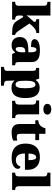

<svg xmlns="http://www.w3.org/2000/svg" viewBox="1366 -2182 1038 3809"><g transform="rotate(90 1884.5 -278.0)"><path d="M16 0H370V-61H351C334 -61 289 -69 289 -125V-199L316 -225L388 -107C442 -20 490 0 659 0H673V-61H669C644 -61 617 -90 580 -146L447 -344L496 -401C548 -460 591 -480 637 -480V-536H362V-480C395 -480 416 -465 416 -448C416 -445 416 -438 410 -430L283 -286C286 -304 289 -345 289 -379V-760H16V-699H31C47 -699 94 -692 94 -643V-121C94 -68 48 -61 31 -61H16Z M873 10C944 10 972 -4 1017 -56H1027L1052 0H1275V-61H1271C1226 -61 1212 -77 1212 -131V-383C1212 -507 1135 -551 982 -551C859 -551 757 -521 757 -445C757 -394 807 -375 913 -375C913 -446 933 -482 965 -482C1000 -482 1017 -449 1017 -375V-323L936 -320C788 -315 715 -265 715 -155C715 -43 786 10 873 10ZM952 -71C925 -71 913 -99 913 -152C913 -220 931 -255 987 -259L1018 -262V-191C1018 -118 992 -71 952 -71Z M1309 221H1680V160H1644C1627 160 1582 152 1582 96V66C1582 26 1580 -10 1578 -44H1584C1613 -7 1652 13 1718 13C1856 13 1926 -71 1926 -264C1926 -459 1854 -546 1721 -546C1644 -546 1596 -512 1568 -467H1564L1540 -536H1328V-475H1333C1366 -475 1387 -466 1387 -403V100C1387 153 1341 160 1324 160H1309ZM1658 -68C1598 -68 1582 -127 1582 -264C1582 -387 1598 -463 1661 -463C1710 -463 1731 -388 1731 -261C1731 -128 1710 -68 1658 -68Z M2147 -619C2204 -619 2254 -647 2254 -698C2254 -752 2204 -777 2147 -777C2087 -777 2041 -752 2041 -698C2041 -647 2087 -619 2147 -619ZM1980 0H2323V-61H2312C2275 -61 2249 -78 2249 -131V-536H1973V-475H1992C2028 -475 2055 -458 2055 -409V-135C2055 -79 2030 -61 1992 -61H1980Z M2608 10C2691 10 2746 -10 2770 -22V-102C2749 -96 2721 -92 2694 -92C2646 -92 2635 -116 2635 -170V-460H2761V-536H2635V-661H2525C2515 -620 2497 -587 2479 -568C2460 -547 2423 -519 2366 -519V-460H2440V-150C2440 -32 2505 10 2608 10Z M3108 10C3269 10 3330 -55 3330 -115C3330 -141 3311 -159 3286 -166C3264 -113 3226 -74 3158 -74C3072 -74 3028 -129 3025 -254H3349V-309C3349 -468 3253 -551 3096 -551C2926 -551 2829 -454 2829 -266C2829 -91 2919 10 3108 10ZM3158 -325H3027C3027 -425 3058 -478 3101 -478C3141 -478 3158 -424 3158 -325Z M3406 0H3749V-61H3738C3701 -61 3675 -78 3675 -131V-760H3406V-699H3417C3433 -699 3480 -692 3480 -643V-131C3480 -78 3454 -61 3417 -61H3406Z"/></g></svg>

Font: Noto Serif Gurmukhi Black
Style: Regular
Weight: 900
Designer: Vaibhav Singh and the Monotype Design Team
Foundry: Monotype Imaging Inc.
Version: Version 2.004